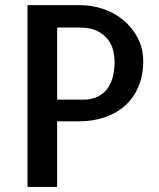

<svg xmlns="http://www.w3.org/2000/svg" viewBox="-20 -740 631 760"><path d="M206.1 0H88.9V-719.7H295.9Q341.8 -719.7 386.7 -705.1Q431.6 -690.4 467.3 -661.1Q502.9 -631.8 524.9 -590.3Q546.9 -548.8 546.9 -497.1Q546.9 -442.4 528.3 -397.9Q509.8 -353.5 476.6 -323.2Q443.4 -293 396.5 -276.4Q349.6 -259.8 293 -259.8H206.1ZM206.1 -630.9V-345.7H313.5Q335 -345.7 356 -353Q377 -360.4 394.5 -377Q412.1 -393.6 422.9 -423.3Q433.6 -453.1 433.6 -497.1Q433.6 -514.6 428.7 -537.6Q423.8 -560.5 408.7 -581.5Q393.6 -602.5 366.2 -616.7Q338.9 -630.9 293.9 -630.9Z"/></svg>

Font: Allerta
Style: Medium
Weight: 500
Designer: Matt McInerney
Foundry: Matt McInerney
Version: Version 1.0